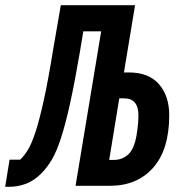

<svg xmlns="http://www.w3.org/2000/svg" viewBox="-62 -718 682 742"><path d="M-25 -101H16Q32 -116 46.5 -140Q61 -164 76 -210.5Q91 -257 107.5 -332Q124 -407 143 -524L173 -698H460L417 -438H436Q513 -438 552.5 -392.5Q592 -347 592 -273Q592 -140 530 -70Q468 0 363 0H230L329 -597H260L246 -513Q226 -396 208.5 -317Q191 -238 174 -185.5Q157 -133 138.5 -101.5Q120 -70 98 -48Q69 -19 37.5 -7.5Q6 4 -28 4H-42ZM378 -100Q411 -100 434 -121.5Q457 -143 466 -197L469 -218Q471 -234 472 -245.5Q473 -257 473 -273Q473 -304 459.5 -321Q446 -338 417 -338H399L360 -100Z"/></svg>

Font: IBM Plex Mono SemiBold
Style: Italic
Weight: 600
Italic angle: -9°
Monospace: yes
Designer: Mike Abbink, Paul van der Laan, Pieter van Rosmalen
Foundry: Bold Monday
Version: Version 2.3